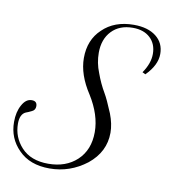

<svg xmlns="http://www.w3.org/2000/svg" viewBox="-63 -547 569 616"><g transform="rotate(10 221.0 -238.5)"><path d="M424.2 -411.7Q424.2 -375 388.3 -339.2L378.3 -344.2Q400.8 -376.7 400.8 -407.5Q400.8 -440 380 -459.6Q359.2 -479.2 323.3 -479.2Q280 -479.2 254.6 -452.5Q229.2 -425.8 229.2 -381.7Q229.2 -348.3 241.7 -317.5Q253.3 -285 270 -256.7Q280 -240 298.3 -195.8Q310.8 -163.3 310.8 -135Q310.8 -72.5 258.3 -30Q204.2 11.7 137.5 11.7Q73.3 11.7 36.7 -25.8Q0 -62.5 0 -115.8Q0 -148.3 12.5 -170.8Q25 -194.2 44.2 -194.2Q61.7 -194.2 61.7 -177.5Q61.7 -165 50.8 -160Q39.2 -154.2 31.7 -151.7Q13.3 -143.3 13.3 -112.5Q13.3 -68.3 43.3 -35.8Q74.2 -2.5 130.8 -2.5Q188.3 -2.5 224.2 -35.8Q260.8 -70 260.8 -128.3Q260.8 -184.2 223.3 -244.2Q185 -302.5 185 -356.7Q185 -415.8 223.3 -451.7Q261.7 -489.2 325 -489.2Q370.8 -489.2 397.5 -468.3Q424.2 -447.5 424.2 -411.7Z"/></g></svg>

Font: Sirivennela
Style: Regular
Weight: 400
Designer: Appaji Ambarisha Darbha
Foundry: Appaji Ambarisha Darbha
Version: Version 1.00; ttfautohint (v1.8.4.7-5d5b)